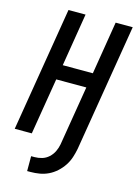

<svg xmlns="http://www.w3.org/2000/svg" viewBox="-139 -809 783 1097"><g transform="rotate(15 252.5 -260.0)"><path d="M135 215V127H155Q177 127 199 120.5Q221 114 238.5 98Q256 82 266 61Q276 40 280 18L338 -334H160L105 0H4L125 -735H226L175 -422H353L404 -735H505L381 18Q376 44 367.5 70Q359 96 343.5 119.5Q328 143 306.5 162.5Q285 182 260 194Q235 206 208 210.5Q181 215 155 215Z"/></g></svg>

Font: Iosevka Semibold
Style: Italic
Weight: 600
Italic angle: -9°
Monospace: yes
Designer: Belleve Invis
Foundry: Belleve Invis
Version: Version 32.5.0; ttfautohint (v1.8.4)